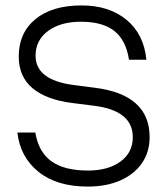

<svg xmlns="http://www.w3.org/2000/svg" viewBox="-20 -679 615 707"><path d="M323 -290 244 -300Q150 -312 99.5 -354.5Q49 -397 49 -471Q49 -558 110.5 -608.5Q172 -659 280 -659Q382 -659 446 -606Q510 -553 519 -459H455Q444 -531 401 -565Q358 -599 278 -599Q203 -599 157 -565Q111 -531 111 -474Q111 -384 251 -366L328 -356Q531 -331 531 -174Q531 -119 502.5 -78Q474 -37 423 -14.5Q372 8 303 8Q189 8 121.5 -46.5Q54 -101 44 -191H110Q122 -119 169.5 -85Q217 -51 304 -51Q378 -51 423.5 -84Q469 -117 469 -174Q469 -273 323 -290Z"/></svg>

Font: Overused Grotesk Book
Style: Regular
Weight: 350
Version: Version 0.003